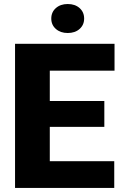

<svg xmlns="http://www.w3.org/2000/svg" viewBox="-20 -927 600 947"><path d="M543.5 -131.8V0H54.2V-710.9H544.9V-578.6H225.6V-428.7H494.6V-301.3H225.6V-131.8ZM232.9 -835.4Q232.9 -867.2 255.6 -887.2Q278.3 -907.2 314 -907.2Q350.1 -907.2 372.6 -887.2Q395 -867.2 395 -835.4Q395 -804.2 372.6 -784.2Q350.1 -764.2 314 -764.2Q278.3 -764.2 255.6 -784.2Q232.9 -804.2 232.9 -835.4Z"/></svg>

Font: Vazirmatn FD Black
Style: Regular
Weight: 900
Designer: Saber Rastikerdar
Foundry: Saber Rastikerdar
Version: Version 33.003